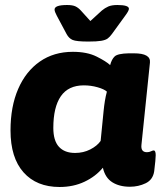

<svg xmlns="http://www.w3.org/2000/svg" viewBox="-20 -738 649 767"><path d="M218 9Q126 9 74 -49.5Q22 -108 22 -217Q22 -312 52.5 -382.5Q83 -453 139 -492Q195 -531 271 -531Q328 -531 366 -512Q404 -493 420 -478Q426 -501 438 -512.5Q450 -524 494 -525H515Q583 -525 579 -488L545 -159Q542 -130 567 -130Q576 -130 583 -133.5Q590 -137 594 -137Q602 -137 602 -118Q602 -110 600.5 -94.5Q599 -79 596 -54Q591 -20 562 -6Q533 8 499 8Q457 8 428.5 -10Q400 -28 391 -68Q362 -33 317.5 -12Q273 9 218 9ZM280 -127Q313 -127 340.5 -141Q368 -155 382 -175L394 -296Q396 -316 399 -334.5Q402 -353 407 -372Q396 -382 369.5 -389.5Q343 -397 315 -397Q253 -397 223 -353.5Q193 -310 193 -227Q193 -176 215.5 -151.5Q238 -127 280 -127ZM449 -718Q495 -718 495 -703Q495 -695 480 -675L427 -602Q419 -591 410.5 -584.5Q402 -578 384.5 -575Q367 -572 333 -572Q285 -572 270 -578.5Q255 -585 246 -602L207 -675Q203 -683 200.5 -689Q198 -695 198 -700Q198 -718 248 -718Q270 -718 281.5 -712.5Q293 -707 303 -696L341 -654L387 -696Q399 -706 412.5 -712Q426 -718 449 -718Z"/></svg>

Font: Asap Semi Expanded Semi Expanded ExtraBold
Style: Italic
Weight: 800
Width: 6
Italic angle: -6°
Designer: Pablo Cosgaya
Foundry: Omnibus-Type
Version: Version 3.001; ttfautohint (v1.8.4.7-5d5b)